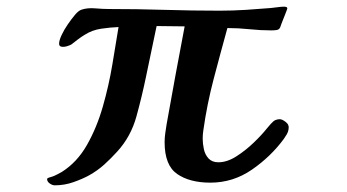

<svg xmlns="http://www.w3.org/2000/svg" viewBox="-20 -540 1040 575"><path d="M844 -152Q843 -145 839 -138Q835 -131 830 -124Q791 -71 734.5 -32Q678 7 610 7Q548 7 510.5 -19Q473 -45 473 -114Q473 -128 475 -141.5Q477 -155 479 -168Q492 -241 505.5 -314.5Q519 -388 533 -461Q512 -461 491 -461.5Q470 -462 449 -462Q441 -424 433 -385.5Q425 -347 417 -309Q405 -251 388.5 -191Q372 -131 331 -86Q312 -65 292 -47Q272 -29 247 -15Q227 -4 200 5.5Q173 15 144 15Q137 15 129 9.5Q121 4 121 -4Q121 -7 133 -10Q143 -13 152 -18Q161 -23 165 -25Q211 -54 240.5 -106Q270 -158 288 -221Q306 -284 316.5 -347Q327 -410 335 -459Q310 -458 283 -454Q256 -450 234 -436Q224 -430 214 -422.5Q204 -415 194 -407Q191 -405 182 -402Q173 -399 165 -400Q157 -401 157 -409Q157 -419 164.5 -435Q172 -451 183 -467Q194 -483 204.5 -495.5Q215 -508 224 -511Q242 -517 265 -515Q288 -513 307 -513Q390 -513 473 -510.5Q556 -508 638 -508Q677 -508 716.5 -510.5Q756 -513 791 -516Q802 -517 812 -518.5Q822 -520 831 -520Q844 -520 839 -510Q838 -507 833 -494.5Q828 -482 823.5 -470.5Q819 -459 819 -458Q816 -451 808 -450Q800 -449 793 -449Q760 -449 727 -452.5Q694 -456 661 -456Q640 -380 620 -304Q600 -228 589 -150Q588 -144 587.5 -137.5Q587 -131 587 -125Q587 -110 590.5 -93.5Q594 -77 604.5 -65.5Q615 -54 634 -54Q660 -54 687.5 -71.5Q715 -89 739.5 -112.5Q764 -136 779 -155Q781 -158 785 -162Q789 -166 791 -169Q799 -178 805 -180.5Q811 -183 818 -183Q825 -183 836 -174.5Q847 -166 844 -152Z"/></svg>

Font: Kaisei Tokumin ExtraBold
Style: Regular
Weight: 800
Designer: Font-Kai, 金井和夫
Foundry: KAZUO KANAI
Version: Version 5.003